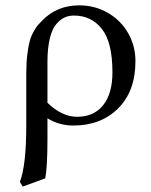

<svg xmlns="http://www.w3.org/2000/svg" viewBox="-20 -459 565 717"><path d="M399.9 -189Q399.9 -300.8 360.6 -350.8Q321.3 -400.9 255.9 -400.9Q237.3 -400.9 221.9 -394Q206.5 -387.2 190.9 -369.9Q175.3 -352.5 166.3 -316.2Q157.2 -279.8 157.2 -228V-75.2Q211.4 -22.9 268.1 -22.9Q330.6 -22.9 365.2 -66.2Q399.9 -109.4 399.9 -189ZM148.9 207 64.9 237.8 54.2 220.2Q78.1 158.2 78.1 9.8V-184.1Q78.1 -223.6 82 -255.4Q85.9 -287.1 91.1 -305.9Q96.2 -324.7 105.7 -341.3Q115.2 -357.9 121.3 -365Q127.4 -372.1 138.2 -382.8Q192.9 -439 275.9 -439Q334.5 -439 383.1 -410.9Q431.6 -382.8 458.7 -335Q485.8 -287.1 485.8 -231Q485.8 -118.7 421.4 -54.4Q356.9 9.8 253.9 9.8Q201.2 9.8 157.2 -17.1V61Q157.2 164.6 148.9 207Z"/></svg>

Font: Common Serif
Style: Regular
Weight: 400
Designer: Philipp H. Poll, Khaled Hosny
Foundry: Stefan Peev, Context Ltd.
Version: Version 1.026